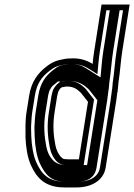

<svg xmlns="http://www.w3.org/2000/svg" viewBox="-20 -783 588 841"><path d="M515.7 -560 547.8 -763H424.8L392.7 -560C389.8 -542 387.5 -523 385.7 -503C362.1 -517.8 329.4 -530.2 287.5 -527C279.5 -527 271.7 -526.3 264.2 -525C228.9 -518.8 210 -512.3 182.8 -491C144.8 -461.6 117.2 -424.4 107.7 -364L96.2 -292C89.5 -249.3 92.2 -217.2 91.7 -181C93.4 -138.5 100.1 -94.6 114.7 -61C139.5 -6.1 175 38 262 38H316C377.5 38 433.5 9.5 442.8 -49L489.2 -342C491.1 -354 492.8 -367 494.3 -381L496.7 -383L495.1 -386L496.4 -394L499.2 -424C506.1 -467.9 508.7 -516 515.7 -560ZM235.5 -382C237.4 -385.3 239.2 -388.3 240.9 -391C241.6 -395.2 248.1 -398 251.5 -401C257.5 -401 264.9 -404 273 -404C303.6 -404 317.7 -391.9 332.9 -378L340.4 -369C344.8 -363 349 -357.7 352.9 -353L365.4 -337L325.5 -85H281.5C276.8 -85 271.5 -85.3 265.6 -86C257.8 -86 254.6 -88.5 249.7 -93C236.4 -105.2 226.2 -126.7 222.4 -148C214.2 -190.5 210.4 -236.2 218.9 -290L230.7 -364C231.7 -370.5 234.6 -376.5 235.5 -382ZM470.7 -391.4 469.1 -378.8C467.3 -363.5 466 -353.6 464.2 -342L417.8 -49C411.6 -10.3 375.8 13 319.9 13H265.9C189.6 13 161.4 -22.4 138.1 -73.9C125.5 -103.1 118.7 -146 117 -185.2C117.2 -207 115.1 -221 116.5 -236.9C117.9 -256 118.2 -272.8 121.2 -292L132.7 -364C141.2 -417.7 163.3 -446.6 196.4 -472.3C220 -490.8 230.8 -494.4 264.7 -500.4C270.7 -501.5 276.9 -502 283.5 -502H284.5C320.6 -504.7 348.7 -494.6 369.8 -481.3L406.6 -458.2L410.9 -504.7C412.7 -524.2 414.9 -542.6 417.7 -560L445.9 -738H518.9L490.7 -560C483.4 -514.1 480.8 -466.1 474.2 -424L474 -423.2L471.3 -393.2C471.1 -392.2 471 -392.9 470.7 -391.4ZM211.3 -386.8 210.5 -382C210.2 -380.7 207.3 -374.3 205.7 -364L193.9 -290C184.9 -232.8 189 -183.6 197.5 -139.9C201.9 -115 213.2 -89.8 231 -73.5C235.9 -69 248.6 -61.4 260.2 -61C266.3 -60.4 272 -60 277.5 -60H346.5L391.9 -346.9L373.6 -370.4C369.4 -375.4 365.8 -380.1 361.4 -386.2L352.5 -396.7C336.7 -411.2 316.1 -429 276.9 -429C264.9 -429 256 -426.1 255.2 -426H245.1C234.9 -418.1 223.7 -411.8 211.3 -386.8ZM455.3 -388.2C455.5 -389.6 456 -391.5 456.3 -393.5L459.1 -423.5C466 -467.5 468.5 -514.5 475.7 -560L503.9 -738H460.9L432.7 -560C429.9 -542.4 427.6 -523.7 425.8 -504L420.3 -444L355.8 -484.5C335.1 -497.5 313 -504.1 286 -502H283.5C279.1 -502 275.2 -501.6 271.5 -501C240.8 -495.6 236.2 -494.6 213.2 -476.6C180.7 -451.5 156.6 -420.7 147.7 -364L136.2 -292C133.1 -272.1 132.8 -254.8 131.4 -236.2C129.9 -219.2 132.1 -204.3 131.9 -183.7C133.6 -143.3 140.5 -99.9 153.5 -69.8C178.2 -15.2 206.9 13 265.9 13H319.9C357 13 395.1 -0.8 402.8 -49L449.2 -342C451.4 -355.8 453.6 -372.7 455.3 -388.2ZM195.5 -382 196 -385.1C198.2 -389 199.8 -392 202.3 -395.9C206.6 -405.3 218 -413.2 220.3 -414.8L233.3 -426H251.5C252.9 -426.3 263.7 -429 276.9 -429C329.2 -429 352.9 -406.2 368 -392.4L376.9 -381.7C381.3 -375.7 384.9 -371 389.2 -365.9L406.5 -343.8L361.5 -60H277.5C271 -60 263.7 -60.5 258 -61C233.6 -62.6 220.1 -73.7 215.8 -77.6C197 -94.8 186.7 -118.9 182.5 -142.8C174.1 -186.1 170.1 -234.1 178.9 -290L190.7 -364C192.2 -373.6 195.2 -380.3 195.5 -382Z"/></svg>

Font: Tape
Style: Regular
Weight: 500
Foundry: Cannot Into Space Fonts
Version: Version 0.97